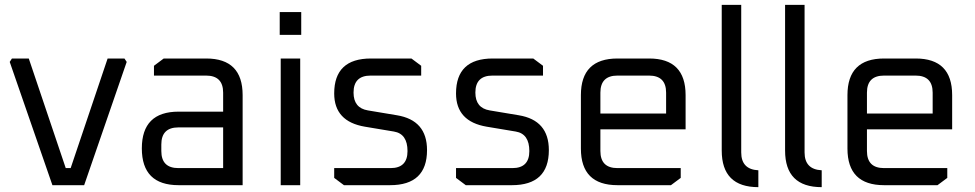

<svg xmlns="http://www.w3.org/2000/svg" viewBox="-20 -760 4000 788"><path d="M19.9 -505.9 29 -519.9H98.1L249.8 -70.1H270L421.7 -519.9H490.8L500 -505.9L325.4 0H195.1Z M713 0Q562.1 0 562.1 -150.9Q562.1 -301.8 713 -301.8H895.8V-379.7Q895.8 -449.8 825.7 -449.8H611.9V-490L651.9 -519.9H826.3Q975.8 -519.9 975.8 -369.7V0ZM642.1 -140.2Q642.1 -70.1 712.2 -70.1H895.8V-237.1H712.2Q642.1 -237.1 642.1 -167Z M1128 -616.9V-710.5H1216.3V-616.9ZM1132.1 0V-519.9H1212.1V0Z M1351.6 -29.9V-70.1H1583Q1652.5 -70.1 1652.5 -139.9Q1652.5 -210.7 1596.8 -220.1L1477.7 -240Q1351.6 -261.2 1351.6 -376.5Q1351.6 -519.9 1502.4 -519.9H1668.6L1708.6 -490V-449.8H1501.2Q1431 -449.8 1431 -380Q1431 -316.7 1489.8 -306.9L1608.9 -287Q1732.6 -266.8 1732.6 -144Q1732.6 0 1581 0H1391.6Z M1851.6 -29.9V-70.1H2083Q2152.5 -70.1 2152.5 -139.9Q2152.5 -210.7 2096.8 -220.1L1977.7 -240Q1851.6 -261.2 1851.6 -376.5Q1851.6 -519.9 2002.4 -519.9H2168.6L2208.6 -490V-449.8H2001.2Q1931 -449.8 1931 -380Q1931 -316.7 1989.8 -306.9L2108.9 -287Q2232.6 -266.8 2232.6 -144Q2232.6 0 2081 0H1891.6Z M2364.1 -150.2V-369.7Q2364.1 -519.9 2514.3 -519.9H2644.3Q2793.8 -519.9 2793.8 -369.7V-229.2H2444.1V-140.2Q2444.1 -70.1 2514.2 -70.1H2773.8V-29.9L2733.7 0H2514.3Q2364.1 0 2364.1 -150.2ZM2444.1 -293.9H2713.8V-379.7Q2713.8 -449.8 2643.7 -449.8H2514.2Q2444.1 -449.8 2444.1 -379.7Z M2942.1 -142.1V-740H3022.1V-134.4Q3022.1 -64.7 3092.4 -61.1V8.1Q2942.1 8.1 2942.1 -142.1Z M3202.1 -142.1V-740H3282.1V-134.4Q3282.1 -64.7 3352.4 -61.1V8.1Q3202.1 8.1 3202.1 -142.1Z M3458.1 -150.2V-369.7Q3458.1 -519.9 3608.3 -519.9H3738.3Q3887.8 -519.9 3887.8 -369.7V-229.2H3538.1V-140.2Q3538.1 -70.1 3608.2 -70.1H3867.8V-29.9L3827.7 0H3608.3Q3458.1 0 3458.1 -150.2ZM3538.1 -293.9H3807.8V-379.7Q3807.8 -449.8 3737.7 -449.8H3608.2Q3538.1 -449.8 3538.1 -379.7Z"/></svg>

Font: Oxanium ExtraLight
Style: Regular
Weight: 200
Designer: Severin Meyer
Version: Version 2.000